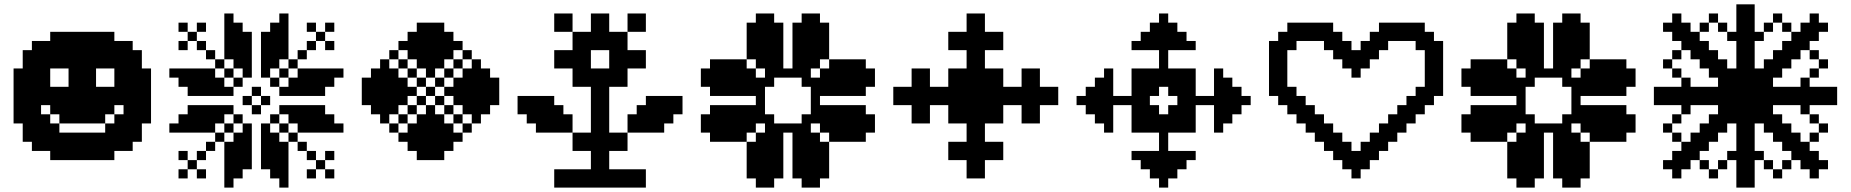

<svg xmlns="http://www.w3.org/2000/svg" viewBox="-20 -853 8415 873"><path d="M166.7 -500H208.3V-458.3H166.7ZM291.7 -416.7H333.3V-375H291.7ZM291.7 -375H333.3V-333.3H291.7ZM250 -375H291.7V-333.3H250ZM208.3 -375H250V-333.3H208.3ZM166.7 -416.7H208.3V-375H166.7ZM166.7 -458.3H208.3V-416.7H166.7ZM208.3 -416.7H250V-375H208.3ZM250 -416.7H291.7V-375H250ZM125 -500H166.7V-458.3H125ZM333.3 -500H375V-458.3H333.3ZM291.7 -333.3H333.3V-291.7H291.7ZM166.7 -541.7H208.3V-500H166.7ZM125 -375H166.7V-333.3H125ZM125 -333.3H166.7V-291.7H125ZM125 -416.7H166.7V-375H125ZM125 -458.3H166.7V-416.7H125ZM125 -541.7H166.7V-500H125ZM333.3 -541.7H375V-500H333.3ZM333.3 -458.3H375V-416.7H333.3ZM333.3 -375H375V-333.3H333.3ZM333.3 -333.3H375V-291.7H333.3ZM250 -333.3H291.7V-291.7H250ZM166.7 -583.3H208.3V-541.7H166.7ZM208.3 -583.3H250V-541.7H208.3ZM250 -583.3H291.7V-541.7H250ZM291.7 -583.3H333.3V-541.7H291.7ZM375 -500H416.7V-458.3H375ZM375 -458.3H416.7V-416.7H375ZM375 -416.7H416.7V-375H375ZM375 -375H416.7V-333.3H375ZM166.7 -291.7H208.3V-250H166.7ZM83.3 -375H125V-333.3H83.3ZM83.3 -416.7H125V-375H83.3ZM83.3 -458.3H125V-416.7H83.3ZM83.3 -500H125V-458.3H83.3ZM125 -583.3H166.7V-541.7H125ZM208.3 -625H250V-583.3H208.3ZM250 -625H291.7V-583.3H250ZM291.7 -625H333.3V-583.3H291.7ZM333.3 -583.3H375V-541.7H333.3ZM375 -541.7H416.7V-500H375ZM416.7 -583.3H458.3V-541.7H416.7ZM416.7 -416.7H458.3V-375H416.7ZM416.7 -375H458.3V-333.3H416.7ZM416.7 -333.3H458.3V-291.7H416.7ZM375 -583.3H416.7V-541.7H375ZM333.3 -625H375V-583.3H333.3ZM458.3 -416.7H500V-375H458.3ZM458.3 -375H500V-333.3H458.3ZM375 -333.3H416.7V-291.7H375ZM125 -291.7H166.7V-250H125ZM208.3 -250H250V-208.3H208.3ZM250 -250H291.7V-208.3H250ZM166.7 -625H208.3V-583.3H166.7ZM250 -666.7H291.7V-625H250ZM291.7 -666.7H333.3V-625H291.7ZM333.3 -666.7H375V-625H333.3ZM375 -666.7H416.7V-625H375ZM375 -625H416.7V-583.3H375ZM416.7 -625H458.3V-583.3H416.7ZM458.3 -583.3H500V-541.7H458.3ZM500 -416.7H541.7V-375H500ZM166.7 -250H208.3V-208.3H166.7ZM458.3 -625H500V-583.3H458.3ZM500 -583.3H541.7V-541.7H500ZM541.7 -541.7H583.3V-500H541.7ZM541.7 -500H583.3V-458.3H541.7ZM541.7 -458.3H583.3V-416.7H541.7ZM541.7 -416.7H583.3V-375H541.7ZM541.7 -375H583.3V-333.3H541.7ZM416.7 -250H458.3V-208.3H416.7ZM458.3 -250H500V-208.3H458.3ZM500 -291.7H541.7V-250H500ZM250 -208.3H291.7V-166.7H250ZM291.7 -208.3H333.3V-166.7H291.7ZM333.3 -208.3H375V-166.7H333.3ZM375 -208.3H416.7V-166.7H375ZM41.7 -541.7H83.3V-500H41.7ZM41.7 -500H83.3V-458.3H41.7ZM41.7 -458.3H83.3V-416.7H41.7ZM41.7 -416.7H83.3V-375H41.7ZM41.7 -375H83.3V-333.3H41.7ZM41.7 -333.3H83.3V-291.7H41.7ZM83.3 -333.3H125V-291.7H83.3ZM83.3 -291.7H125V-250H83.3ZM125 -250H166.7V-208.3H125ZM166.7 -208.3H208.3V-166.7H166.7ZM208.3 -208.3H250V-166.7H208.3ZM250 -166.7H291.7V-125H250ZM291.7 -166.7H333.3V-125H291.7ZM333.3 -166.7H375V-125H333.3ZM375 -166.7H416.7V-125H375ZM416.7 -208.3H458.3V-166.7H416.7ZM458.3 -208.3H500V-166.7H458.3ZM500 -250H541.7V-208.3H500ZM541.7 -333.3H583.3V-291.7H541.7ZM208.3 -166.7H250V-125H208.3ZM125 -208.3H166.7V-166.7H125ZM83.3 -250H125V-208.3H83.3ZM83.3 -541.7H125V-500H83.3ZM83.3 -583.3H125V-541.7H83.3ZM83.3 -625H125V-583.3H83.3ZM125 -625H166.7V-583.3H125ZM125 -666.7H166.7V-625H125ZM166.7 -666.7H208.3V-625H166.7ZM208.3 -666.7H250V-625H208.3ZM208.3 -708.3H250V-666.7H208.3ZM250 -708.3H291.7V-666.7H250ZM291.7 -708.3H333.3V-666.7H291.7ZM333.3 -708.3H375V-666.7H333.3ZM375 -708.3H416.7V-666.7H375ZM416.7 -708.3H458.3V-666.7H416.7ZM416.7 -666.7H458.3V-625H416.7ZM458.3 -666.7H500V-625H458.3ZM500 -625H541.7V-583.3H500ZM500 -666.7H541.7V-625H500ZM416.7 -166.7H458.3V-125H416.7ZM458.3 -166.7H500V-125H458.3ZM500 -208.3H541.7V-166.7H500ZM541.7 -208.3H583.3V-166.7H541.7ZM541.7 -250H583.3V-208.3H541.7ZM541.7 -291.7H583.3V-250H541.7ZM583.3 -250H625V-208.3H583.3ZM583.3 -291.7H625V-250H583.3ZM625 -333.3H666.7V-291.7H625ZM625 -375H666.7V-333.3H625ZM625 -416.7H666.7V-375H625ZM625 -458.3H666.7V-416.7H625ZM625 -500H666.7V-458.3H625ZM625 -541.7H666.7V-500H625ZM583.3 -541.7H625V-500H583.3ZM583.3 -500H625V-458.3H583.3ZM583.3 -458.3H625V-416.7H583.3ZM583.3 -416.7H625V-375H583.3ZM583.3 -375H625V-333.3H583.3ZM583.3 -333.3H625V-291.7H583.3ZM541.7 -583.3H583.3V-541.7H541.7ZM541.7 -625H583.3V-583.3H541.7ZM583.3 -583.3H625V-541.7H583.3ZM583.3 -625H625V-583.3H583.3ZM541.7 -666.7H583.3V-625H541.7ZM458.3 -708.3H500V-666.7H458.3ZM500 -541.7H541.7V-500H500ZM500 -500H541.7V-458.3H500ZM500 -458.3H541.7V-416.7H500ZM458.3 -458.3H500V-416.7H458.3ZM416.7 -458.3H458.3V-416.7H416.7ZM208.3 -458.3H250V-416.7H208.3ZM250 -458.3H291.7V-416.7H250ZM291.7 -458.3H333.3V-416.7H291.7ZM291.7 -541.7H333.3V-500H291.7ZM291.7 -500H333.3V-458.3H291.7ZM291.7 -250H333.3V-208.3H291.7ZM333.3 -250H375V-208.3H333.3ZM375 -250H416.7V-208.3H375ZM166.7 -333.3H208.3V-291.7H166.7ZM208.3 -291.7H250V-250H208.3ZM458.3 -291.7H500V-250H458.3ZM500 -333.3H541.7V-291.7H500ZM333.3 -416.7H375V-375H333.3Z M833.3 -500H875V-458.3H833.3ZM875 -500H916.7V-458.3H875ZM916.7 -500H958.3V-458.3H916.7ZM791.7 -541.7H833.3V-500H791.7ZM875 -458.3H916.7V-416.7H875ZM916.7 -458.3H958.3V-416.7H916.7ZM916.7 -541.7H958.3V-500H916.7ZM833.3 -541.7H875V-500H833.3ZM875 -541.7H916.7V-500H875ZM875 -375H916.7V-333.3H875ZM916.7 -375H958.3V-333.3H916.7ZM875 -333.3H916.7V-291.7H875ZM833.3 -333.3H875V-291.7H833.3ZM833.3 -291.7H875V-250H833.3ZM791.7 -291.7H833.3V-250H791.7ZM916.7 -291.7H958.3V-250H916.7ZM916.7 -333.3H958.3V-291.7H916.7ZM875 -291.7H916.7V-250H875ZM1000 -83.3H1041.7V-41.7H1000ZM1041.7 -125H1083.3V-83.3H1041.7ZM1083.3 -166.7H1125V-125H1083.3ZM1083.3 -208.3H1125V-166.7H1083.3ZM1041.7 -208.3H1083.3V-166.7H1041.7ZM1000 -208.3H1041.7V-166.7H1000ZM1000 -166.7H1041.7V-125H1000ZM1000 -125H1041.7V-83.3H1000ZM1041.7 -166.7H1083.3V-125H1041.7ZM1166.7 -166.7H1208.3V-125H1166.7ZM1166.7 -208.3H1208.3V-166.7H1166.7ZM1208.3 -125H1250V-83.3H1208.3ZM1250 -83.3H1291.7V-41.7H1250ZM1250 -208.3H1291.7V-166.7H1250ZM1208.3 -208.3H1250V-166.7H1208.3ZM1208.3 -166.7H1250V-125H1208.3ZM1250 -166.7H1291.7V-125H1250ZM1250 -125H1291.7V-83.3H1250ZM958.3 -375H1000V-333.3H958.3ZM1000 -375H1041.7V-333.3H1000ZM1083.3 -291.7H1125V-250H1083.3ZM1083.3 -250H1125V-208.3H1083.3ZM958.3 -458.3H1000V-416.7H958.3ZM1000 -458.3H1041.7V-416.7H1000ZM1083.3 -541.7H1125V-500H1083.3ZM1083.3 -583.3H1125V-541.7H1083.3ZM1041.7 -583.3H1083.3V-541.7H1041.7ZM958.3 -500H1000V-458.3H958.3ZM1041.7 -250H1083.3V-208.3H1041.7ZM958.3 -333.3H1000V-291.7H958.3ZM1000 -625H1041.7V-583.3H1000ZM1000 -666.7H1041.7V-625H1000ZM1000 -708.3H1041.7V-666.7H1000ZM1000 -750H1041.7V-708.3H1000ZM1041.7 -625H1083.3V-583.3H1041.7ZM1041.7 -666.7H1083.3V-625H1041.7ZM1041.7 -708.3H1083.3V-666.7H1041.7ZM1083.3 -625H1125V-583.3H1083.3ZM1166.7 -541.7H1208.3V-500H1166.7ZM1166.7 -583.3H1208.3V-541.7H1166.7ZM1166.7 -625H1208.3V-583.3H1166.7ZM1166.7 -666.7H1208.3V-625H1166.7ZM1208.3 -583.3H1250V-541.7H1208.3ZM1208.3 -625H1250V-583.3H1208.3ZM1208.3 -666.7H1250V-625H1208.3ZM1208.3 -708.3H1250V-666.7H1208.3ZM1250 -625H1291.7V-583.3H1250ZM1250 -666.7H1291.7V-625H1250ZM1250 -708.3H1291.7V-666.7H1250ZM1250 -750H1291.7V-708.3H1250ZM1291.7 -500H1333.3V-458.3H1291.7ZM1250 -458.3H1291.7V-416.7H1250ZM1291.7 -458.3H1333.3V-416.7H1291.7ZM1250 -375H1291.7V-333.3H1250ZM1291.7 -375H1333.3V-333.3H1291.7ZM1166.7 -291.7H1208.3V-250H1166.7ZM1166.7 -250H1208.3V-208.3H1166.7ZM1208.3 -250H1250V-208.3H1208.3ZM1291.7 -333.3H1333.3V-291.7H1291.7ZM1416.7 -291.7H1458.3V-250H1416.7ZM1375 -291.7H1416.7V-250H1375ZM1333.3 -291.7H1375V-250H1333.3ZM1375 -333.3H1416.7V-291.7H1375ZM1333.3 -333.3H1375V-291.7H1333.3ZM1333.3 -375H1375V-333.3H1333.3ZM1333.3 -541.7H1375V-500H1333.3ZM1375 -541.7H1416.7V-500H1375ZM1416.7 -541.7H1458.3V-500H1416.7ZM1333.3 -458.3H1375V-416.7H1333.3ZM1333.3 -500H1375V-458.3H1333.3ZM1375 -500H1416.7V-458.3H1375ZM1375 -458.3H1416.7V-416.7H1375ZM1416.7 -500H1458.3V-458.3H1416.7ZM1458.3 -541.7H1500V-500H1458.3ZM1375 -375H1416.7V-333.3H1375ZM1416.7 -333.3H1458.3V-291.7H1416.7ZM1458.3 -291.7H1500V-250H1458.3ZM1083.3 -666.7H1125V-625H1083.3ZM1041.7 -500H1083.3V-458.3H1041.7ZM1000 -541.7H1041.7V-500H1000ZM958.3 -583.3H1000V-541.7H958.3ZM1041.7 -333.3H1083.3V-291.7H1041.7ZM1000 -291.7H1041.7V-250H1000ZM958.3 -250H1000V-208.3H958.3ZM1250 -291.7H1291.7V-250H1250ZM1208.3 -333.3H1250V-291.7H1208.3ZM1291.7 -250H1333.3V-208.3H1291.7ZM1291.7 -583.3H1333.3V-541.7H1291.7ZM1250 -541.7H1291.7V-500H1250ZM1208.3 -500H1250V-458.3H1208.3ZM1250 -41.7H1291.7V0H1250ZM1208.3 -83.3H1250V-41.7H1208.3ZM1166.7 -125H1208.3V-83.3H1166.7ZM1000 -41.7H1041.7V0H1000ZM1041.7 -83.3H1083.3V-41.7H1041.7ZM1083.3 -125H1125V-83.3H1083.3ZM833.3 -458.3H875V-416.7H833.3ZM791.7 -500H833.3V-458.3H791.7ZM750 -541.7H791.7V-500H750ZM833.3 -375H875V-333.3H833.3ZM791.7 -333.3H833.3V-291.7H791.7ZM750 -291.7H791.7V-250H750ZM1416.7 -375H1458.3V-333.3H1416.7ZM1458.3 -333.3H1500V-291.7H1458.3ZM1500 -291.7H1541.7V-250H1500ZM1416.7 -458.3H1458.3V-416.7H1416.7ZM1458.3 -500H1500V-458.3H1458.3ZM1500 -541.7H1541.7V-500H1500ZM1166.7 -708.3H1208.3V-666.7H1166.7ZM1208.3 -750H1250V-708.3H1208.3ZM1250 -791.7H1291.7V-750H1250ZM1083.3 -708.3H1125V-666.7H1083.3ZM1041.7 -750H1083.3V-708.3H1041.7ZM1000 -791.7H1041.7V-750H1000ZM1125 -458.3H1166.7V-416.7H1125ZM1083.3 -416.7H1125V-375H1083.3ZM1125 -375H1166.7V-333.3H1125ZM1166.7 -416.7H1208.3V-375H1166.7ZM1333.3 -625H1375V-583.3H1333.3ZM1375 -666.7H1416.7V-625H1375ZM1416.7 -708.3H1458.3V-666.7H1416.7ZM1375 -750H1416.7V-708.3H1375ZM1458.3 -750H1500V-708.3H1458.3ZM1458.3 -666.7H1500V-625H1458.3ZM916.7 -625H958.3V-583.3H916.7ZM875 -666.7H916.7V-625H875ZM833.3 -708.3H875V-666.7H833.3ZM791.7 -750H833.3V-708.3H791.7ZM875 -750H916.7V-708.3H875ZM791.7 -666.7H833.3V-625H791.7ZM916.7 -208.3H958.3V-166.7H916.7ZM875 -166.7H916.7V-125H875ZM833.3 -125H875V-83.3H833.3ZM875 -83.3H916.7V-41.7H875ZM791.7 -83.3H833.3V-41.7H791.7ZM791.7 -166.7H833.3V-125H791.7ZM1333.3 -208.3H1375V-166.7H1333.3ZM1375 -166.7H1416.7V-125H1375ZM1416.7 -125H1458.3V-83.3H1416.7ZM1458.3 -166.7H1500V-125H1458.3ZM1458.3 -83.3H1500V-41.7H1458.3ZM1375 -83.3H1416.7V-41.7H1375Z M1625 -500H1666.7V-458.3H1625ZM1625 -458.3H1666.7V-416.7H1625ZM1625 -416.7H1666.7V-375H1625ZM1666.7 -541.7H1708.3V-500H1666.7ZM1666.7 -500H1708.3V-458.3H1666.7ZM1666.7 -458.3H1708.3V-416.7H1666.7ZM1666.7 -416.7H1708.3V-375H1666.7ZM1666.7 -375H1708.3V-333.3H1666.7ZM1708.3 -541.7H1750V-500H1708.3ZM1708.3 -500H1750V-458.3H1708.3ZM1708.3 -458.3H1750V-416.7H1708.3ZM1708.3 -416.7H1750V-375H1708.3ZM1708.3 -333.3H1750V-291.7H1708.3ZM1750 -500H1791.7V-458.3H1750ZM1750 -458.3H1791.7V-416.7H1750ZM1750 -375H1791.7V-333.3H1750ZM1750 -291.7H1791.7V-250H1750ZM1791.7 -500H1833.3V-458.3H1791.7ZM1791.7 -333.3H1833.3V-291.7H1791.7ZM1791.7 -250H1833.3V-208.3H1791.7ZM1833.3 -708.3H1875V-666.7H1833.3ZM1833.3 -458.3H1875V-416.7H1833.3ZM1833.3 -375H1875V-333.3H1833.3ZM1833.3 -291.7H1875V-250H1833.3ZM1833.3 -250H1875V-208.3H1833.3ZM1833.3 -208.3H1875V-166.7H1833.3ZM1833.3 -666.7H1875V-625H1833.3ZM1875 -750H1916.7V-708.3H1875ZM1875 -708.3H1916.7V-666.7H1875ZM1875 -625H1916.7V-583.3H1875ZM1875 -416.7H1916.7V-375H1875ZM1875 -333.3H1916.7V-291.7H1875ZM1875 -291.7H1916.7V-250H1875ZM1875 -250H1916.7V-208.3H1875ZM1875 -208.3H1916.7V-166.7H1875ZM1875 -166.7H1916.7V-125H1875ZM1875 -666.7H1916.7V-625H1875ZM1916.7 -750H1958.3V-708.3H1916.7ZM1916.7 -708.3H1958.3V-666.7H1916.7ZM1916.7 -666.7H1958.3V-625H1916.7ZM1916.7 -625H1958.3V-583.3H1916.7ZM1916.7 -583.3H1958.3V-541.7H1916.7ZM1916.7 -458.3H1958.3V-416.7H1916.7ZM1916.7 -375H1958.3V-333.3H1916.7ZM1916.7 -333.3H1958.3V-291.7H1916.7ZM1916.7 -291.7H1958.3V-250H1916.7ZM1916.7 -250H1958.3V-208.3H1916.7ZM1916.7 -208.3H1958.3V-166.7H1916.7ZM1916.7 -166.7H1958.3V-125H1916.7ZM1791.7 -416.7H1833.3V-375H1791.7ZM1875 -500H1916.7V-458.3H1875ZM1916.7 -541.7H1958.3V-500H1916.7ZM1875 -583.3H1916.7V-541.7H1875ZM1833.3 -541.7H1875V-500H1833.3ZM1833.3 -625H1875V-583.3H1833.3ZM1791.7 -666.7H1833.3V-625H1791.7ZM1750 -541.7H1791.7V-500H1750ZM1791.7 -583.3H1833.3V-541.7H1791.7ZM1708.3 -583.3H1750V-541.7H1708.3ZM1750 -625H1791.7V-583.3H1750ZM1708.3 -375H1750V-333.3H1708.3ZM1750 -416.7H1791.7V-375H1750ZM1791.7 -458.3H1833.3V-416.7H1791.7ZM1958.3 -750H2000V-708.3H1958.3ZM1958.3 -708.3H2000V-666.7H1958.3ZM1958.3 -666.7H2000V-625H1958.3ZM1958.3 -625H2000V-583.3H1958.3ZM1958.3 -583.3H2000V-541.7H1958.3ZM1958.3 -500H2000V-458.3H1958.3ZM1958.3 -416.7H2000V-375H1958.3ZM1958.3 -333.3H2000V-291.7H1958.3ZM1958.3 -291.7H2000V-250H1958.3ZM1958.3 -250H2000V-208.3H1958.3ZM1958.3 -208.3H2000V-166.7H1958.3ZM1958.3 -166.7H2000V-125H1958.3ZM2000 -208.3H2041.7V-166.7H2000ZM2000 -250H2041.7V-208.3H2000ZM2000 -291.7H2041.7V-250H2000ZM2000 -375H2041.7V-333.3H2000ZM2041.7 -416.7H2083.3V-375H2041.7ZM2000 -458.3H2041.7V-416.7H2000ZM2000 -541.7H2041.7V-500H2000ZM2000 -625H2041.7V-583.3H2000ZM2000 -666.7H2041.7V-625H2000ZM2000 -708.3H2041.7V-666.7H2000ZM2041.7 -666.7H2083.3V-625H2041.7ZM2041.7 -583.3H2083.3V-541.7H2041.7ZM2041.7 -500H2083.3V-458.3H2041.7ZM2041.7 -333.3H2083.3V-291.7H2041.7ZM2041.7 -250H2083.3V-208.3H2041.7ZM2083.3 -375H2125V-333.3H2083.3ZM2083.3 -458.3H2125V-416.7H2083.3ZM2125 -333.3H2166.7V-291.7H2125ZM2083.3 -541.7H2125V-500H2083.3ZM2083.3 -625H2125V-583.3H2083.3ZM2125 -500H2166.7V-458.3H2125ZM2125 -458.3H2166.7V-416.7H2125ZM2125 -416.7H2166.7V-375H2125ZM2166.7 -375H2208.3V-333.3H2166.7ZM2166.7 -416.7H2208.3V-375H2166.7ZM2166.7 -458.3H2208.3V-416.7H2166.7ZM2166.7 -500H2208.3V-458.3H2166.7ZM2208.3 -458.3H2250V-416.7H2208.3ZM2208.3 -416.7H2250V-375H2208.3ZM2083.3 -500H2125V-458.3H2083.3ZM2083.3 -416.7H2125V-375H2083.3ZM2041.7 -458.3H2083.3V-416.7H2041.7ZM2125 -375H2166.7V-333.3H2125ZM2125 -541.7H2166.7V-500H2125ZM2208.3 -500H2250V-458.3H2208.3ZM2166.7 -541.7H2208.3V-500H2166.7ZM2125 -583.3H2166.7V-541.7H2125ZM2083.3 -291.7H2125V-250H2083.3Z M2708.3 -41.7H2750V0H2708.3ZM2708.3 -83.3H2750V-41.7H2708.3ZM2666.7 -83.3H2708.3V-41.7H2666.7ZM2625 -83.3H2666.7V-41.7H2625ZM2583.3 -83.3H2625V-41.7H2583.3ZM2541.7 -83.3H2583.3V-41.7H2541.7ZM2500 -83.3H2541.7V-41.7H2500ZM2500 -41.7H2541.7V0H2500ZM2541.7 -41.7H2583.3V0H2541.7ZM2750 -83.3H2791.7V-41.7H2750ZM2791.7 -83.3H2833.3V-41.7H2791.7ZM2833.3 -83.3H2875V-41.7H2833.3ZM2875 -83.3H2916.7V-41.7H2875ZM2875 -41.7H2916.7V0H2875ZM2833.3 -41.7H2875V0H2833.3ZM2791.7 -41.7H2833.3V0H2791.7ZM2750 -41.7H2791.7V0H2750ZM2666.7 -41.7H2708.3V0H2666.7ZM2625 -41.7H2666.7V0H2625ZM2583.3 -41.7H2625V0H2583.3ZM2666.7 -125H2708.3V-83.3H2666.7ZM2708.3 -125H2750V-83.3H2708.3ZM2708.3 -166.7H2750V-125H2708.3ZM2666.7 -166.7H2708.3V-125H2666.7ZM2625 -208.3H2666.7V-166.7H2625ZM2583.3 -208.3H2625V-166.7H2583.3ZM2666.7 -208.3H2708.3V-166.7H2666.7ZM2666.7 -250H2708.3V-208.3H2666.7ZM2625 -250H2666.7V-208.3H2625ZM2583.3 -250H2625V-208.3H2583.3ZM2708.3 -250H2750V-208.3H2708.3ZM2750 -250H2791.7V-208.3H2750ZM2791.7 -250H2833.3V-208.3H2791.7ZM2791.7 -208.3H2833.3V-166.7H2791.7ZM2750 -208.3H2791.7V-166.7H2750ZM2708.3 -208.3H2750V-166.7H2708.3ZM2666.7 -291.7H2708.3V-250H2666.7ZM2666.7 -333.3H2708.3V-291.7H2666.7ZM2666.7 -375H2708.3V-333.3H2666.7ZM2666.7 -416.7H2708.3V-375H2666.7ZM2666.7 -458.3H2708.3V-416.7H2666.7ZM2708.3 -458.3H2750V-416.7H2708.3ZM2708.3 -416.7H2750V-375H2708.3ZM2708.3 -375H2750V-333.3H2708.3ZM2708.3 -333.3H2750V-291.7H2708.3ZM2708.3 -291.7H2750V-250H2708.3ZM2583.3 -500H2625V-458.3H2583.3ZM2583.3 -541.7H2625V-500H2583.3ZM2625 -541.7H2666.7V-500H2625ZM2625 -500H2666.7V-458.3H2625ZM2666.7 -500H2708.3V-458.3H2666.7ZM2708.3 -500H2750V-458.3H2708.3ZM2750 -500H2791.7V-458.3H2750ZM2791.7 -500H2833.3V-458.3H2791.7ZM2791.7 -541.7H2833.3V-500H2791.7ZM2750 -541.7H2791.7V-500H2750ZM2708.3 -541.7H2750V-500H2708.3ZM2666.7 -541.7H2708.3V-500H2666.7ZM2583.3 -583.3H2625V-541.7H2583.3ZM2583.3 -625H2625V-583.3H2583.3ZM2583.3 -666.7H2625V-625H2583.3ZM2625 -666.7H2666.7V-625H2625ZM2625 -625H2666.7V-583.3H2625ZM2625 -583.3H2666.7V-541.7H2625ZM2583.3 -708.3H2625V-666.7H2583.3ZM2625 -708.3H2666.7V-666.7H2625ZM2750 -583.3H2791.7V-541.7H2750ZM2750 -625H2791.7V-583.3H2750ZM2750 -666.7H2791.7V-625H2750ZM2750 -708.3H2791.7V-666.7H2750ZM2791.7 -708.3H2833.3V-666.7H2791.7ZM2791.7 -666.7H2833.3V-625H2791.7ZM2791.7 -625H2833.3V-583.3H2791.7ZM2791.7 -583.3H2833.3V-541.7H2791.7ZM2666.7 -708.3H2708.3V-666.7H2666.7ZM2708.3 -708.3H2750V-666.7H2708.3ZM2708.3 -666.7H2750V-625H2708.3ZM2666.7 -666.7H2708.3V-625H2666.7ZM2833.3 -750H2875V-708.3H2833.3ZM2833.3 -791.7H2875V-750H2833.3ZM2875 -750H2916.7V-708.3H2875ZM2875 -791.7H2916.7V-750H2875ZM2541.7 -750H2583.3V-708.3H2541.7ZM2541.7 -791.7H2583.3V-750H2541.7ZM2500 -791.7H2541.7V-750H2500ZM2500 -750H2541.7V-708.3H2500ZM2833.3 -625H2875V-583.3H2833.3ZM2875 -625H2916.7V-583.3H2875ZM2875 -583.3H2916.7V-541.7H2875ZM2833.3 -583.3H2875V-541.7H2833.3ZM2541.7 -625H2583.3V-583.3H2541.7ZM2500 -625H2541.7V-583.3H2500ZM2541.7 -583.3H2583.3V-541.7H2541.7ZM2500 -583.3H2541.7V-541.7H2500ZM2666.7 -750H2708.3V-708.3H2666.7ZM2666.7 -791.7H2708.3V-750H2666.7ZM2708.3 -791.7H2750V-750H2708.3ZM2708.3 -750H2750V-708.3H2708.3ZM2541.7 -291.7H2583.3V-250H2541.7ZM2541.7 -333.3H2583.3V-291.7H2541.7ZM2500 -333.3H2541.7V-291.7H2500ZM2500 -291.7H2541.7V-250H2500ZM2458.3 -375H2500V-333.3H2458.3ZM2458.3 -416.7H2500V-375H2458.3ZM2416.7 -416.7H2458.3V-375H2416.7ZM2416.7 -375H2458.3V-333.3H2416.7ZM2458.3 -291.7H2500V-250H2458.3ZM2458.3 -333.3H2500V-291.7H2458.3ZM2375 -416.7H2416.7V-375H2375ZM2333.3 -416.7H2375V-375H2333.3ZM2833.3 -291.7H2875V-250H2833.3ZM2833.3 -333.3H2875V-291.7H2833.3ZM2916.7 -416.7H2958.3V-375H2916.7ZM2958.3 -416.7H3000V-375H2958.3ZM3000 -416.7H3041.7V-375H3000ZM3041.7 -416.7H3083.3V-375H3041.7ZM3041.7 -375H3083.3V-333.3H3041.7ZM3000 -375H3041.7V-333.3H3000ZM2958.3 -375H3000V-333.3H2958.3ZM2916.7 -375H2958.3V-333.3H2916.7ZM2875 -375H2916.7V-333.3H2875ZM2875 -291.7H2916.7V-250H2875ZM2916.7 -291.7H2958.3V-250H2916.7ZM2958.3 -291.7H3000V-250H2958.3ZM3000 -333.3H3041.7V-291.7H3000ZM2958.3 -333.3H3000V-291.7H2958.3ZM2916.7 -333.3H2958.3V-291.7H2916.7ZM2875 -333.3H2916.7V-291.7H2875ZM2375 -375H2416.7V-333.3H2375ZM2333.3 -375H2375V-333.3H2333.3ZM2416.7 -333.3H2458.3V-291.7H2416.7ZM2416.7 -291.7H2458.3V-250H2416.7ZM2375 -333.3H2416.7V-291.7H2375ZM2500 -375H2541.7V-333.3H2500Z M3458.3 -125H3500V-83.3H3458.3ZM3416.7 -125H3458.3V-83.3H3416.7ZM3458.3 -166.7H3500V-125H3458.3ZM3458.3 -208.3H3500V-166.7H3458.3ZM3500 -166.7H3541.7V-125H3500ZM3500 -208.3H3541.7V-166.7H3500ZM3500 -250H3541.7V-208.3H3500ZM3500 -291.7H3541.7V-250H3500ZM3458.3 -291.7H3500V-250H3458.3ZM3458.3 -250H3500V-208.3H3458.3ZM3416.7 -208.3H3458.3V-166.7H3416.7ZM3416.7 -250H3458.3V-208.3H3416.7ZM3375 -208.3H3416.7V-166.7H3375ZM3375 -166.7H3416.7V-125H3375ZM3416.7 -166.7H3458.3V-125H3416.7ZM3541.7 -291.7H3583.3V-250H3541.7ZM3583.3 -291.7H3625V-250H3583.3ZM3625 -291.7H3666.7V-250H3625ZM3583.3 -250H3625V-208.3H3583.3ZM3625 -250H3666.7V-208.3H3625ZM3666.7 -250H3708.3V-208.3H3666.7ZM3583.3 -208.3H3625V-166.7H3583.3ZM3625 -208.3H3666.7V-166.7H3625ZM3666.7 -208.3H3708.3V-166.7H3666.7ZM3708.3 -208.3H3750V-166.7H3708.3ZM3583.3 -166.7H3625V-125H3583.3ZM3625 -166.7H3666.7V-125H3625ZM3666.7 -166.7H3708.3V-125H3666.7ZM3708.3 -166.7H3750V-125H3708.3ZM3625 -125H3666.7V-83.3H3625ZM3666.7 -125H3708.3V-83.3H3666.7ZM3625 -333.3H3666.7V-291.7H3625ZM3458.3 -333.3H3500V-291.7H3458.3ZM3666.7 -333.3H3708.3V-291.7H3666.7ZM3666.7 -375H3708.3V-333.3H3666.7ZM3666.7 -416.7H3708.3V-375H3666.7ZM3666.7 -458.3H3708.3V-416.7H3666.7ZM3666.7 -500H3708.3V-458.3H3666.7ZM3625 -500H3666.7V-458.3H3625ZM3625 -541.7H3666.7V-500H3625ZM3583.3 -541.7H3625V-500H3583.3ZM3541.7 -541.7H3583.3V-500H3541.7ZM3500 -541.7H3541.7V-500H3500ZM3458.3 -541.7H3500V-500H3458.3ZM3458.3 -500H3500V-458.3H3458.3ZM3416.7 -500H3458.3V-458.3H3416.7ZM3416.7 -458.3H3458.3V-416.7H3416.7ZM3416.7 -416.7H3458.3V-375H3416.7ZM3416.7 -375H3458.3V-333.3H3416.7ZM3416.7 -333.3H3458.3V-291.7H3416.7ZM3375 -291.7H3416.7V-250H3375ZM3333.3 -250H3375V-208.3H3333.3ZM3708.3 -291.7H3750V-250H3708.3ZM3750 -250H3791.7V-208.3H3750ZM3375 -333.3H3416.7V-291.7H3375ZM3375 -375H3416.7V-333.3H3375ZM3375 -458.3H3416.7V-416.7H3375ZM3375 -500H3416.7V-458.3H3375ZM3375 -541.7H3416.7V-500H3375ZM3333.3 -291.7H3375V-250H3333.3ZM3333.3 -333.3H3375V-291.7H3333.3ZM3333.3 -458.3H3375V-416.7H3333.3ZM3333.3 -375H3375V-333.3H3333.3ZM3291.7 -375H3333.3V-333.3H3291.7ZM3291.7 -333.3H3333.3V-291.7H3291.7ZM3291.7 -291.7H3333.3V-250H3291.7ZM3291.7 -250H3333.3V-208.3H3291.7ZM3250 -375H3291.7V-333.3H3250ZM3250 -333.3H3291.7V-291.7H3250ZM3250 -291.7H3291.7V-250H3250ZM3250 -250H3291.7V-208.3H3250ZM3208.3 -333.3H3250V-291.7H3208.3ZM3208.3 -291.7H3250V-250H3208.3ZM3375 -125H3416.7V-83.3H3375ZM3500 -125H3541.7V-83.3H3500ZM3416.7 -83.3H3458.3V-41.7H3416.7ZM3458.3 -83.3H3500V-41.7H3458.3ZM3583.3 -125H3625V-83.3H3583.3ZM3708.3 -125H3750V-83.3H3708.3ZM3625 -83.3H3666.7V-41.7H3625ZM3666.7 -83.3H3708.3V-41.7H3666.7ZM3333.3 -500H3375V-458.3H3333.3ZM3333.3 -541.7H3375V-500H3333.3ZM3333.3 -583.3H3375V-541.7H3333.3ZM3291.7 -583.3H3333.3V-541.7H3291.7ZM3291.7 -541.7H3333.3V-500H3291.7ZM3291.7 -500H3333.3V-458.3H3291.7ZM3291.7 -458.3H3333.3V-416.7H3291.7ZM3250 -458.3H3291.7V-416.7H3250ZM3250 -500H3291.7V-458.3H3250ZM3250 -541.7H3291.7V-500H3250ZM3250 -583.3H3291.7V-541.7H3250ZM3208.3 -541.7H3250V-500H3208.3ZM3208.3 -500H3250V-458.3H3208.3ZM3416.7 -583.3H3458.3V-541.7H3416.7ZM3375 -625H3416.7V-583.3H3375ZM3708.3 -375H3750V-333.3H3708.3ZM3708.3 -333.3H3750V-291.7H3708.3ZM3750 -375H3791.7V-333.3H3750ZM3750 -333.3H3791.7V-291.7H3750ZM3750 -291.7H3791.7V-250H3750ZM3791.7 -250H3833.3V-208.3H3791.7ZM3791.7 -291.7H3833.3V-250H3791.7ZM3791.7 -333.3H3833.3V-291.7H3791.7ZM3791.7 -375H3833.3V-333.3H3791.7ZM3833.3 -375H3875V-333.3H3833.3ZM3833.3 -333.3H3875V-291.7H3833.3ZM3833.3 -291.7H3875V-250H3833.3ZM3833.3 -250H3875V-208.3H3833.3ZM3875 -291.7H3916.7V-250H3875ZM3875 -333.3H3916.7V-291.7H3875ZM3708.3 -458.3H3750V-416.7H3708.3ZM3708.3 -500H3750V-458.3H3708.3ZM3708.3 -541.7H3750V-500H3708.3ZM3750 -458.3H3791.7V-416.7H3750ZM3750 -500H3791.7V-458.3H3750ZM3750 -541.7H3791.7V-500H3750ZM3750 -583.3H3791.7V-541.7H3750ZM3791.7 -583.3H3833.3V-541.7H3791.7ZM3791.7 -541.7H3833.3V-500H3791.7ZM3791.7 -500H3833.3V-458.3H3791.7ZM3791.7 -458.3H3833.3V-416.7H3791.7ZM3833.3 -458.3H3875V-416.7H3833.3ZM3833.3 -500H3875V-458.3H3833.3ZM3833.3 -541.7H3875V-500H3833.3ZM3833.3 -583.3H3875V-541.7H3833.3ZM3875 -541.7H3916.7V-500H3875ZM3875 -500H3916.7V-458.3H3875ZM3458.3 -583.3H3500V-541.7H3458.3ZM3500 -583.3H3541.7V-541.7H3500ZM3500 -625H3541.7V-583.3H3500ZM3458.3 -625H3500V-583.3H3458.3ZM3416.7 -625H3458.3V-583.3H3416.7ZM3375 -666.7H3416.7V-625H3375ZM3416.7 -666.7H3458.3V-625H3416.7ZM3458.3 -666.7H3500V-625H3458.3ZM3500 -666.7H3541.7V-625H3500ZM3500 -708.3H3541.7V-666.7H3500ZM3458.3 -708.3H3500V-666.7H3458.3ZM3416.7 -708.3H3458.3V-666.7H3416.7ZM3375 -708.3H3416.7V-666.7H3375ZM3416.7 -750H3458.3V-708.3H3416.7ZM3458.3 -750H3500V-708.3H3458.3ZM3583.3 -583.3H3625V-541.7H3583.3ZM3625 -583.3H3666.7V-541.7H3625ZM3666.7 -583.3H3708.3V-541.7H3666.7ZM3583.3 -625H3625V-583.3H3583.3ZM3625 -625H3666.7V-583.3H3625ZM3666.7 -625H3708.3V-583.3H3666.7ZM3708.3 -625H3750V-583.3H3708.3ZM3708.3 -666.7H3750V-625H3708.3ZM3666.7 -666.7H3708.3V-625H3666.7ZM3625 -666.7H3666.7V-625H3625ZM3583.3 -666.7H3625V-625H3583.3ZM3583.3 -708.3H3625V-666.7H3583.3ZM3625 -708.3H3666.7V-666.7H3625ZM3666.7 -708.3H3708.3V-666.7H3666.7ZM3708.3 -708.3H3750V-666.7H3708.3ZM3625 -750H3666.7V-708.3H3625ZM3666.7 -750H3708.3V-708.3H3666.7ZM3375 -750H3416.7V-708.3H3375ZM3500 -750H3541.7V-708.3H3500ZM3458.3 -791.7H3500V-750H3458.3ZM3416.7 -791.7H3458.3V-750H3416.7ZM3583.3 -750H3625V-708.3H3583.3ZM3708.3 -750H3750V-708.3H3708.3ZM3625 -791.7H3666.7V-750H3625ZM3666.7 -791.7H3708.3V-750H3666.7ZM3375 -83.3H3416.7V-41.7H3375ZM3500 -83.3H3541.7V-41.7H3500ZM3416.7 -41.7H3458.3V0H3416.7ZM3458.3 -41.7H3500V0H3458.3ZM3583.3 -83.3H3625V-41.7H3583.3ZM3708.3 -83.3H3750V-41.7H3708.3ZM3625 -41.7H3666.7V0H3625ZM3666.7 -41.7H3708.3V0H3666.7ZM3875 -375H3916.7V-333.3H3875ZM3875 -250H3916.7V-208.3H3875ZM3916.7 -291.7H3958.3V-250H3916.7ZM3916.7 -333.3H3958.3V-291.7H3916.7ZM3875 -583.3H3916.7V-541.7H3875ZM3875 -458.3H3916.7V-416.7H3875ZM3916.7 -541.7H3958.3V-500H3916.7ZM3916.7 -500H3958.3V-458.3H3916.7ZM3208.3 -583.3H3250V-541.7H3208.3ZM3208.3 -458.3H3250V-416.7H3208.3ZM3166.7 -541.7H3208.3V-500H3166.7ZM3166.7 -500H3208.3V-458.3H3166.7ZM3208.3 -375H3250V-333.3H3208.3ZM3208.3 -250H3250V-208.3H3208.3ZM3166.7 -333.3H3208.3V-291.7H3166.7ZM3166.7 -291.7H3208.3V-250H3166.7Z M4291.7 -458.3H4333.3V-416.7H4291.7ZM4291.7 -416.7H4333.3V-375H4291.7ZM4291.7 -375H4333.3V-333.3H4291.7ZM4291.7 -333.3H4333.3V-291.7H4291.7ZM4333.3 -333.3H4375V-291.7H4333.3ZM4375 -333.3H4416.7V-291.7H4375ZM4416.7 -333.3H4458.3V-291.7H4416.7ZM4416.7 -375H4458.3V-333.3H4416.7ZM4416.7 -416.7H4458.3V-375H4416.7ZM4416.7 -458.3H4458.3V-416.7H4416.7ZM4375 -458.3H4416.7V-416.7H4375ZM4333.3 -458.3H4375V-416.7H4333.3ZM4333.3 -416.7H4375V-375H4333.3ZM4333.3 -375H4375V-333.3H4333.3ZM4375 -375H4416.7V-333.3H4375ZM4375 -416.7H4416.7V-375H4375ZM4291.7 -500H4333.3V-458.3H4291.7ZM4333.3 -500H4375V-458.3H4333.3ZM4375 -500H4416.7V-458.3H4375ZM4416.7 -500H4458.3V-458.3H4416.7ZM4458.3 -500H4500V-458.3H4458.3ZM4458.3 -458.3H4500V-416.7H4458.3ZM4458.3 -416.7H4500V-375H4458.3ZM4458.3 -375H4500V-333.3H4458.3ZM4458.3 -333.3H4500V-291.7H4458.3ZM4291.7 -541.7H4333.3V-500H4291.7ZM4333.3 -541.7H4375V-500H4333.3ZM4375 -541.7H4416.7V-500H4375ZM4416.7 -541.7H4458.3V-500H4416.7ZM4458.3 -541.7H4500V-500H4458.3ZM4500 -541.7H4541.7V-500H4500ZM4500 -500H4541.7V-458.3H4500ZM4500 -458.3H4541.7V-416.7H4500ZM4500 -416.7H4541.7V-375H4500ZM4500 -375H4541.7V-333.3H4500ZM4500 -333.3H4541.7V-291.7H4500ZM4541.7 -416.7H4583.3V-375H4541.7ZM4541.7 -458.3H4583.3V-416.7H4541.7ZM4583.3 -458.3H4625V-416.7H4583.3ZM4583.3 -416.7H4625V-375H4583.3ZM4625 -458.3H4666.7V-416.7H4625ZM4666.7 -458.3H4708.3V-416.7H4666.7ZM4666.7 -416.7H4708.3V-375H4666.7ZM4625 -416.7H4666.7V-375H4625ZM4708.3 -458.3H4750V-416.7H4708.3ZM4750 -458.3H4791.7V-416.7H4750ZM4750 -416.7H4791.7V-375H4750ZM4708.3 -416.7H4750V-375H4708.3ZM4625 -500H4666.7V-458.3H4625ZM4625 -541.7H4666.7V-500H4625ZM4666.7 -541.7H4708.3V-500H4666.7ZM4666.7 -500H4708.3V-458.3H4666.7ZM4666.7 -375H4708.3V-333.3H4666.7ZM4625 -375H4666.7V-333.3H4625ZM4625 -333.3H4666.7V-291.7H4625ZM4666.7 -333.3H4708.3V-291.7H4666.7ZM4375 -291.7H4416.7V-250H4375ZM4416.7 -291.7H4458.3V-250H4416.7ZM4416.7 -250H4458.3V-208.3H4416.7ZM4416.7 -208.3H4458.3V-166.7H4416.7ZM4416.7 -166.7H4458.3V-125H4416.7ZM4416.7 -125H4458.3V-83.3H4416.7ZM4375 -125H4416.7V-83.3H4375ZM4375 -166.7H4416.7V-125H4375ZM4375 -208.3H4416.7V-166.7H4375ZM4375 -250H4416.7V-208.3H4375ZM4333.3 -208.3H4375V-166.7H4333.3ZM4458.3 -208.3H4500V-166.7H4458.3ZM4500 -208.3H4541.7V-166.7H4500ZM4500 -166.7H4541.7V-125H4500ZM4458.3 -166.7H4500V-125H4458.3ZM4333.3 -166.7H4375V-125H4333.3ZM4291.7 -166.7H4333.3V-125H4291.7ZM4291.7 -208.3H4333.3V-166.7H4291.7ZM4375 -83.3H4416.7V-41.7H4375ZM4416.7 -83.3H4458.3V-41.7H4416.7ZM4375 -583.3H4416.7V-541.7H4375ZM4375 -625H4416.7V-583.3H4375ZM4416.7 -625H4458.3V-583.3H4416.7ZM4416.7 -666.7H4458.3V-625H4416.7ZM4416.7 -708.3H4458.3V-666.7H4416.7ZM4416.7 -750H4458.3V-708.3H4416.7ZM4416.7 -791.7H4458.3V-750H4416.7ZM4375 -791.7H4416.7V-750H4375ZM4375 -750H4416.7V-708.3H4375ZM4375 -708.3H4416.7V-666.7H4375ZM4375 -666.7H4416.7V-625H4375ZM4416.7 -583.3H4458.3V-541.7H4416.7ZM4500 -666.7H4541.7V-625H4500ZM4500 -708.3H4541.7V-666.7H4500ZM4458.3 -708.3H4500V-666.7H4458.3ZM4333.3 -708.3H4375V-666.7H4333.3ZM4291.7 -708.3H4333.3V-666.7H4291.7ZM4291.7 -666.7H4333.3V-625H4291.7ZM4333.3 -666.7H4375V-625H4333.3ZM4458.3 -666.7H4500V-625H4458.3ZM4250 -416.7H4291.7V-375H4250ZM4208.3 -416.7H4250V-375H4208.3ZM4166.7 -416.7H4208.3V-375H4166.7ZM4125 -416.7H4166.7V-375H4125ZM4083.3 -416.7H4125V-375H4083.3ZM4041.7 -416.7H4083.3V-375H4041.7ZM4041.7 -458.3H4083.3V-416.7H4041.7ZM4083.3 -458.3H4125V-416.7H4083.3ZM4125 -458.3H4166.7V-416.7H4125ZM4166.7 -458.3H4208.3V-416.7H4166.7ZM4208.3 -458.3H4250V-416.7H4208.3ZM4250 -458.3H4291.7V-416.7H4250ZM4166.7 -500H4208.3V-458.3H4166.7ZM4166.7 -541.7H4208.3V-500H4166.7ZM4125 -541.7H4166.7V-500H4125ZM4125 -500H4166.7V-458.3H4125ZM4166.7 -375H4208.3V-333.3H4166.7ZM4166.7 -333.3H4208.3V-291.7H4166.7ZM4125 -333.3H4166.7V-291.7H4125ZM4125 -375H4166.7V-333.3H4125Z M4875 -416.7H4916.7V-375H4875ZM4916.7 -458.3H4958.3V-416.7H4916.7ZM4916.7 -416.7H4958.3V-375H4916.7ZM4916.7 -375H4958.3V-333.3H4916.7ZM4958.3 -500H5000V-458.3H4958.3ZM4958.3 -458.3H5000V-416.7H4958.3ZM4958.3 -416.7H5000V-375H4958.3ZM4958.3 -375H5000V-333.3H4958.3ZM4958.3 -333.3H5000V-291.7H4958.3ZM5000 -541.7H5041.7V-500H5000ZM5000 -458.3H5041.7V-416.7H5000ZM5000 -416.7H5041.7V-375H5000ZM5000 -375H5041.7V-333.3H5000ZM5000 -333.3H5041.7V-291.7H5000ZM5000 -291.7H5041.7V-250H5000ZM5000 -500H5041.7V-458.3H5000ZM5041.7 -416.7H5083.3V-375H5041.7ZM5083.3 -416.7H5125V-375H5083.3ZM5125 -416.7H5166.7V-375H5125ZM5125 -458.3H5166.7V-416.7H5125ZM5125 -500H5166.7V-458.3H5125ZM5125 -541.7H5166.7V-500H5125ZM5166.7 -541.7H5208.3V-500H5166.7ZM5208.3 -541.7H5250V-500H5208.3ZM5250 -541.7H5291.7V-500H5250ZM5291.7 -541.7H5333.3V-500H5291.7ZM5333.3 -541.7H5375V-500H5333.3ZM5125 -375H5166.7V-333.3H5125ZM5125 -333.3H5166.7V-291.7H5125ZM5125 -291.7H5166.7V-250H5125ZM5166.7 -291.7H5208.3V-250H5166.7ZM5208.3 -291.7H5250V-250H5208.3ZM5250 -291.7H5291.7V-250H5250ZM5291.7 -291.7H5333.3V-250H5291.7ZM5333.3 -291.7H5375V-250H5333.3ZM5375 -291.7H5416.7V-250H5375ZM5375 -333.3H5416.7V-291.7H5375ZM5333.3 -375H5375V-333.3H5333.3ZM5333.3 -416.7H5375V-375H5333.3ZM5333.3 -458.3H5375V-416.7H5333.3ZM5333.3 -500H5375V-458.3H5333.3ZM5375 -541.7H5416.7V-500H5375ZM5375 -500H5416.7V-458.3H5375ZM5375 -458.3H5416.7V-416.7H5375ZM5375 -416.7H5416.7V-375H5375ZM5375 -375H5416.7V-333.3H5375ZM5333.3 -333.3H5375V-291.7H5333.3ZM5291.7 -333.3H5333.3V-291.7H5291.7ZM5250 -333.3H5291.7V-291.7H5250ZM5208.3 -333.3H5250V-291.7H5208.3ZM5166.7 -333.3H5208.3V-291.7H5166.7ZM5166.7 -375H5208.3V-333.3H5166.7ZM5166.7 -416.7H5208.3V-375H5166.7ZM5166.7 -500H5208.3V-458.3H5166.7ZM5208.3 -500H5250V-458.3H5208.3ZM5250 -500H5291.7V-458.3H5250ZM5291.7 -500H5333.3V-458.3H5291.7ZM5291.7 -458.3H5333.3V-416.7H5291.7ZM5166.7 -458.3H5208.3V-416.7H5166.7ZM5208.3 -458.3H5250V-416.7H5208.3ZM5208.3 -375H5250V-333.3H5208.3ZM5291.7 -375H5333.3V-333.3H5291.7ZM5666.7 -416.7V-375H5625V-416.7ZM5625 -458.3V-416.7H5583.3V-458.3ZM5625 -416.7V-375H5583.3V-416.7ZM5625 -375V-333.3H5583.3V-375ZM5583.3 -500V-458.3H5541.7V-500ZM5583.3 -458.3V-416.7H5541.7V-458.3ZM5583.3 -416.7V-375H5541.7V-416.7ZM5583.3 -375V-333.3H5541.7V-375ZM5583.3 -333.3V-291.7H5541.7V-333.3ZM5541.7 -541.7V-500H5500V-541.7ZM5541.7 -458.3V-416.7H5500V-458.3ZM5541.7 -416.7V-375H5500V-416.7ZM5541.7 -375V-333.3H5500V-375ZM5541.7 -333.3V-291.7H5500V-333.3ZM5541.7 -291.7V-250H5500V-291.7ZM5541.7 -500V-458.3H5500V-500ZM5500 -416.7V-375H5458.3V-416.7ZM5458.3 -416.7V-375H5416.7V-416.7ZM5291.7 0H5250V-41.7H5291.7ZM5333.3 -41.7H5291.7V-83.3H5333.3ZM5291.7 -41.7H5250V-83.3H5291.7ZM5250 -41.7H5208.3V-83.3H5250ZM5375 -83.3H5333.3V-125H5375ZM5333.3 -83.3H5291.7V-125H5333.3ZM5291.7 -83.3H5250V-125H5291.7ZM5250 -83.3H5208.3V-125H5250ZM5208.3 -83.3H5166.7V-125H5208.3ZM5416.7 -125H5375V-166.7H5416.7ZM5333.3 -125H5291.7V-166.7H5333.3ZM5291.7 -125H5250V-166.7H5291.7ZM5250 -125H5208.3V-166.7H5250ZM5208.3 -125H5166.7V-166.7H5208.3ZM5166.7 -125H5125V-166.7H5166.7ZM5375 -125H5333.3V-166.7H5375ZM5291.7 -166.7H5250V-208.3H5291.7ZM5291.7 -208.3H5250V-250H5291.7ZM5291.7 -791.7V-750H5250V-791.7ZM5333.3 -750V-708.3H5291.7V-750ZM5291.7 -750V-708.3H5250V-750ZM5250 -750V-708.3H5208.3V-750ZM5375 -708.3V-666.7H5333.3V-708.3ZM5333.3 -708.3V-666.7H5291.7V-708.3ZM5291.7 -708.3V-666.7H5250V-708.3ZM5250 -708.3V-666.7H5208.3V-708.3ZM5208.3 -708.3V-666.7H5166.7V-708.3ZM5416.7 -666.7V-625H5375V-666.7ZM5333.3 -666.7V-625H5291.7V-666.7ZM5291.7 -666.7V-625H5250V-666.7ZM5250 -666.7V-625H5208.3V-666.7ZM5208.3 -666.7V-625H5166.7V-666.7ZM5166.7 -666.7V-625H5125V-666.7ZM5375 -666.7V-625H5333.3V-666.7ZM5291.7 -625V-583.3H5250V-625ZM5291.7 -583.3V-541.7H5250V-583.3Z M6083.3 -125H6125V-83.3H6083.3ZM6041.7 -166.7H6083.3V-125H6041.7ZM6000 -208.3H6041.7V-166.7H6000ZM5958.3 -250H6000V-208.3H5958.3ZM5916.7 -291.7H5958.3V-250H5916.7ZM5875 -333.3H5916.7V-291.7H5875ZM5833.3 -375H5875V-333.3H5833.3ZM5833.3 -416.7H5875V-375H5833.3ZM5833.3 -458.3H5875V-416.7H5833.3ZM5791.7 -458.3H5833.3V-416.7H5791.7ZM5791.7 -500H5833.3V-458.3H5791.7ZM5791.7 -541.7H5833.3V-500H5791.7ZM5791.7 -583.3H5833.3V-541.7H5791.7ZM5750 -541.7H5791.7V-500H5750ZM5750 -583.3H5791.7V-541.7H5750ZM5750 -625H5791.7V-583.3H5750ZM5791.7 -416.7H5833.3V-375H5791.7ZM5750 -458.3H5791.7V-416.7H5750ZM5750 -500H5791.7V-458.3H5750ZM6166.7 -125H6208.3V-83.3H6166.7ZM6208.3 -166.7H6250V-125H6208.3ZM6250 -208.3H6291.7V-166.7H6250ZM6291.7 -250H6333.3V-208.3H6291.7ZM6333.3 -291.7H6375V-250H6333.3ZM6375 -333.3H6416.7V-291.7H6375ZM6416.7 -375H6458.3V-333.3H6416.7ZM6458.3 -416.7H6500V-375H6458.3ZM6500 -458.3H6541.7V-416.7H6500ZM6458.3 -458.3H6500V-416.7H6458.3ZM6416.7 -458.3H6458.3V-416.7H6416.7ZM6500 -500H6541.7V-458.3H6500ZM6500 -541.7H6541.7V-500H6500ZM6500 -583.3H6541.7V-541.7H6500ZM6500 -625H6541.7V-583.3H6500ZM6500 -666.7H6541.7V-625H6500ZM6458.3 -708.3H6500V-666.7H6458.3ZM5791.7 -666.7H5833.3V-625H5791.7ZM5791.7 -708.3H5833.3V-666.7H5791.7ZM5750 -666.7H5791.7V-625H5750ZM5833.3 -750H5875V-708.3H5833.3ZM5875 -750H5916.7V-708.3H5875ZM5916.7 -750H5958.3V-708.3H5916.7ZM5958.3 -750H6000V-708.3H5958.3ZM6000 -750H6041.7V-708.3H6000ZM6041.7 -708.3H6083.3V-666.7H6041.7ZM6083.3 -666.7H6125V-625H6083.3ZM6416.7 -708.3H6458.3V-666.7H6416.7ZM6166.7 -666.7H6208.3V-625H6166.7ZM6208.3 -708.3H6250V-666.7H6208.3ZM6250 -750H6291.7V-708.3H6250ZM6291.7 -750H6333.3V-708.3H6291.7ZM6333.3 -750H6375V-708.3H6333.3ZM6375 -750H6416.7V-708.3H6375ZM6416.7 -750H6458.3V-708.3H6416.7ZM6125 -625H6166.7V-583.3H6125ZM6125 -583.3H6166.7V-541.7H6125ZM6125 -166.7H6166.7V-125H6125ZM6125 -125H6166.7V-83.3H6125ZM6083.3 -166.7H6125V-125H6083.3ZM6083.3 -208.3H6125V-166.7H6083.3ZM6083.3 -583.3H6125V-541.7H6083.3ZM6083.3 -625H6125V-583.3H6083.3ZM6041.7 -625H6083.3V-583.3H6041.7ZM6041.7 -666.7H6083.3V-625H6041.7ZM6000 -666.7H6041.7V-625H6000ZM6000 -708.3H6041.7V-666.7H6000ZM5958.3 -708.3H6000V-666.7H5958.3ZM5833.3 -708.3H5875V-666.7H5833.3ZM5791.7 -625H5833.3V-583.3H5791.7ZM5875 -416.7H5916.7V-375H5875ZM5916.7 -375H5958.3V-333.3H5916.7ZM5875 -375H5916.7V-333.3H5875ZM5916.7 -333.3H5958.3V-291.7H5916.7ZM5958.3 -333.3H6000V-291.7H5958.3ZM5958.3 -291.7H6000V-250H5958.3ZM6000 -291.7H6041.7V-250H6000ZM6041.7 -250H6083.3V-208.3H6041.7ZM6000 -250H6041.7V-208.3H6000ZM6041.7 -208.3H6083.3V-166.7H6041.7ZM6166.7 -166.7H6208.3V-125H6166.7ZM6166.7 -208.3H6208.3V-166.7H6166.7ZM6166.7 -583.3H6208.3V-541.7H6166.7ZM6166.7 -625H6208.3V-583.3H6166.7ZM6208.3 -666.7H6250V-625H6208.3ZM6250 -666.7H6291.7V-625H6250ZM6250 -708.3H6291.7V-666.7H6250ZM6291.7 -708.3H6333.3V-666.7H6291.7ZM6333.3 -708.3H6375V-666.7H6333.3ZM6375 -708.3H6416.7V-666.7H6375ZM6458.3 -666.7H6500V-625H6458.3ZM6458.3 -625H6500V-583.3H6458.3ZM6458.3 -583.3H6500V-541.7H6458.3ZM6458.3 -541.7H6500V-500H6458.3ZM6458.3 -500H6500V-458.3H6458.3ZM6375 -416.7H6416.7V-375H6375ZM6416.7 -416.7H6458.3V-375H6416.7ZM6375 -375H6416.7V-333.3H6375ZM6333.3 -375H6375V-333.3H6333.3ZM6333.3 -333.3H6375V-291.7H6333.3ZM6291.7 -333.3H6333.3V-291.7H6291.7ZM6291.7 -291.7H6333.3V-250H6291.7ZM6250 -291.7H6291.7V-250H6250ZM6250 -250H6291.7V-208.3H6250ZM6208.3 -250H6250V-208.3H6208.3ZM6208.3 -208.3H6250V-166.7H6208.3ZM6416.7 -666.7H6458.3V-625H6416.7ZM6208.3 -625H6250V-583.3H6208.3ZM5875 -708.3H5916.7V-666.7H5875ZM5833.3 -666.7H5875V-625H5833.3ZM5916.7 -708.3H5958.3V-666.7H5916.7ZM6125 -541.7H6166.7V-500H6125ZM6125 -83.3H6166.7V-41.7H6125Z M6916.7 -125H6958.3V-83.3H6916.7ZM6875 -125H6916.7V-83.3H6875ZM6916.7 -166.7H6958.3V-125H6916.7ZM6916.7 -208.3H6958.3V-166.7H6916.7ZM6958.3 -166.7H7000V-125H6958.3ZM6958.3 -208.3H7000V-166.7H6958.3ZM6958.3 -250H7000V-208.3H6958.3ZM6958.3 -291.7H7000V-250H6958.3ZM6916.7 -291.7H6958.3V-250H6916.7ZM6916.7 -250H6958.3V-208.3H6916.7ZM6875 -208.3H6916.7V-166.7H6875ZM6875 -250H6916.7V-208.3H6875ZM6833.3 -208.3H6875V-166.7H6833.3ZM6833.3 -166.7H6875V-125H6833.3ZM6875 -166.7H6916.7V-125H6875ZM7000 -291.7H7041.7V-250H7000ZM7041.7 -291.7H7083.3V-250H7041.7ZM7083.3 -291.7H7125V-250H7083.3ZM7041.7 -250H7083.3V-208.3H7041.7ZM7083.3 -250H7125V-208.3H7083.3ZM7125 -250H7166.7V-208.3H7125ZM7041.7 -208.3H7083.3V-166.7H7041.7ZM7083.3 -208.3H7125V-166.7H7083.3ZM7125 -208.3H7166.7V-166.7H7125ZM7166.7 -208.3H7208.3V-166.7H7166.7ZM7041.7 -166.7H7083.3V-125H7041.7ZM7083.3 -166.7H7125V-125H7083.3ZM7125 -166.7H7166.7V-125H7125ZM7166.7 -166.7H7208.3V-125H7166.7ZM7083.3 -125H7125V-83.3H7083.3ZM7125 -125H7166.7V-83.3H7125ZM7083.3 -333.3H7125V-291.7H7083.3ZM6916.7 -333.3H6958.3V-291.7H6916.7ZM7125 -333.3H7166.7V-291.7H7125ZM7125 -375H7166.7V-333.3H7125ZM7125 -416.7H7166.7V-375H7125ZM7125 -458.3H7166.7V-416.7H7125ZM7125 -500H7166.7V-458.3H7125ZM7083.3 -500H7125V-458.3H7083.3ZM7083.3 -541.7H7125V-500H7083.3ZM7041.7 -541.7H7083.3V-500H7041.7ZM7000 -541.7H7041.7V-500H7000ZM6958.3 -541.7H7000V-500H6958.3ZM6916.7 -541.7H6958.3V-500H6916.7ZM6916.7 -500H6958.3V-458.3H6916.7ZM6875 -500H6916.7V-458.3H6875ZM6875 -458.3H6916.7V-416.7H6875ZM6875 -416.7H6916.7V-375H6875ZM6875 -375H6916.7V-333.3H6875ZM6875 -333.3H6916.7V-291.7H6875ZM6833.3 -291.7H6875V-250H6833.3ZM6791.7 -250H6833.3V-208.3H6791.7ZM7166.7 -291.7H7208.3V-250H7166.7ZM7208.3 -250H7250V-208.3H7208.3ZM6833.3 -333.3H6875V-291.7H6833.3ZM6833.3 -375H6875V-333.3H6833.3ZM6833.3 -458.3H6875V-416.7H6833.3ZM6833.3 -500H6875V-458.3H6833.3ZM6833.3 -541.7H6875V-500H6833.3ZM6791.7 -291.7H6833.3V-250H6791.7ZM6791.7 -333.3H6833.3V-291.7H6791.7ZM6791.7 -458.3H6833.3V-416.7H6791.7ZM6791.7 -375H6833.3V-333.3H6791.7ZM6750 -375H6791.7V-333.3H6750ZM6750 -333.3H6791.7V-291.7H6750ZM6750 -291.7H6791.7V-250H6750ZM6750 -250H6791.7V-208.3H6750ZM6708.3 -375H6750V-333.3H6708.3ZM6708.3 -333.3H6750V-291.7H6708.3ZM6708.3 -291.7H6750V-250H6708.3ZM6708.3 -250H6750V-208.3H6708.3ZM6666.7 -333.3H6708.3V-291.7H6666.7ZM6666.7 -291.7H6708.3V-250H6666.7ZM6833.3 -125H6875V-83.3H6833.3ZM6958.3 -125H7000V-83.3H6958.3ZM6875 -83.3H6916.7V-41.7H6875ZM6916.7 -83.3H6958.3V-41.7H6916.7ZM7041.7 -125H7083.3V-83.3H7041.7ZM7166.7 -125H7208.3V-83.3H7166.7ZM7083.3 -83.3H7125V-41.7H7083.3ZM7125 -83.3H7166.7V-41.7H7125ZM6791.7 -500H6833.3V-458.3H6791.7ZM6791.7 -541.7H6833.3V-500H6791.7ZM6791.7 -583.3H6833.3V-541.7H6791.7ZM6750 -583.3H6791.7V-541.7H6750ZM6750 -541.7H6791.7V-500H6750ZM6750 -500H6791.7V-458.3H6750ZM6750 -458.3H6791.7V-416.7H6750ZM6708.3 -458.3H6750V-416.7H6708.3ZM6708.3 -500H6750V-458.3H6708.3ZM6708.3 -541.7H6750V-500H6708.3ZM6708.3 -583.3H6750V-541.7H6708.3ZM6666.7 -541.7H6708.3V-500H6666.7ZM6666.7 -500H6708.3V-458.3H6666.7ZM6875 -583.3H6916.7V-541.7H6875ZM6833.3 -625H6875V-583.3H6833.3ZM7166.7 -375H7208.3V-333.3H7166.7ZM7166.7 -333.3H7208.3V-291.7H7166.7ZM7208.3 -375H7250V-333.3H7208.3ZM7208.3 -333.3H7250V-291.7H7208.3ZM7208.3 -291.7H7250V-250H7208.3ZM7250 -250H7291.7V-208.3H7250ZM7250 -291.7H7291.7V-250H7250ZM7250 -333.3H7291.7V-291.7H7250ZM7250 -375H7291.7V-333.3H7250ZM7291.7 -375H7333.3V-333.3H7291.7ZM7291.7 -333.3H7333.3V-291.7H7291.7ZM7291.7 -291.7H7333.3V-250H7291.7ZM7291.7 -250H7333.3V-208.3H7291.7ZM7333.3 -291.7H7375V-250H7333.3ZM7333.3 -333.3H7375V-291.7H7333.3ZM7166.7 -458.3H7208.3V-416.7H7166.7ZM7166.7 -500H7208.3V-458.3H7166.7ZM7166.7 -541.7H7208.3V-500H7166.7ZM7208.3 -458.3H7250V-416.7H7208.3ZM7208.3 -500H7250V-458.3H7208.3ZM7208.3 -541.7H7250V-500H7208.3ZM7208.3 -583.3H7250V-541.7H7208.3ZM7250 -583.3H7291.7V-541.7H7250ZM7250 -541.7H7291.7V-500H7250ZM7250 -500H7291.7V-458.3H7250ZM7250 -458.3H7291.7V-416.7H7250ZM7291.7 -458.3H7333.3V-416.7H7291.7ZM7291.7 -500H7333.3V-458.3H7291.7ZM7291.7 -541.7H7333.3V-500H7291.7ZM7291.7 -583.3H7333.3V-541.7H7291.7ZM7333.3 -541.7H7375V-500H7333.3ZM7333.3 -500H7375V-458.3H7333.3ZM6916.7 -583.3H6958.3V-541.7H6916.7ZM6958.3 -583.3H7000V-541.7H6958.3ZM6958.3 -625H7000V-583.3H6958.3ZM6916.7 -625H6958.3V-583.3H6916.7ZM6875 -625H6916.7V-583.3H6875ZM6833.3 -666.7H6875V-625H6833.3ZM6875 -666.7H6916.7V-625H6875ZM6916.7 -666.7H6958.3V-625H6916.7ZM6958.3 -666.7H7000V-625H6958.3ZM6958.3 -708.3H7000V-666.7H6958.3ZM6916.7 -708.3H6958.3V-666.7H6916.7ZM6875 -708.3H6916.7V-666.7H6875ZM6833.3 -708.3H6875V-666.7H6833.3ZM6875 -750H6916.7V-708.3H6875ZM6916.7 -750H6958.3V-708.3H6916.7ZM7041.7 -583.3H7083.3V-541.7H7041.7ZM7083.3 -583.3H7125V-541.7H7083.3ZM7125 -583.3H7166.7V-541.7H7125ZM7041.7 -625H7083.3V-583.3H7041.7ZM7083.3 -625H7125V-583.3H7083.3ZM7125 -625H7166.7V-583.3H7125ZM7166.7 -625H7208.3V-583.3H7166.7ZM7166.7 -666.7H7208.3V-625H7166.7ZM7125 -666.7H7166.7V-625H7125ZM7083.3 -666.7H7125V-625H7083.3ZM7041.7 -666.7H7083.3V-625H7041.7ZM7041.7 -708.3H7083.3V-666.7H7041.7ZM7083.3 -708.3H7125V-666.7H7083.3ZM7125 -708.3H7166.7V-666.7H7125ZM7166.7 -708.3H7208.3V-666.7H7166.7ZM7083.3 -750H7125V-708.3H7083.3ZM7125 -750H7166.7V-708.3H7125ZM6833.3 -750H6875V-708.3H6833.3ZM6958.3 -750H7000V-708.3H6958.3ZM6916.7 -791.7H6958.3V-750H6916.7ZM6875 -791.7H6916.7V-750H6875ZM7041.7 -750H7083.3V-708.3H7041.7ZM7166.7 -750H7208.3V-708.3H7166.7ZM7083.3 -791.7H7125V-750H7083.3ZM7125 -791.7H7166.7V-750H7125ZM6833.3 -83.3H6875V-41.7H6833.3ZM6958.3 -83.3H7000V-41.7H6958.3ZM6875 -41.7H6916.7V0H6875ZM6916.7 -41.7H6958.3V0H6916.7ZM7041.7 -83.3H7083.3V-41.7H7041.7ZM7166.7 -83.3H7208.3V-41.7H7166.7ZM7083.3 -41.7H7125V0H7083.3ZM7125 -41.7H7166.7V0H7125ZM7333.3 -375H7375V-333.3H7333.3ZM7333.3 -250H7375V-208.3H7333.3ZM7375 -291.7H7416.7V-250H7375ZM7375 -333.3H7416.7V-291.7H7375ZM7333.3 -583.3H7375V-541.7H7333.3ZM7333.3 -458.3H7375V-416.7H7333.3ZM7375 -541.7H7416.7V-500H7375ZM7375 -500H7416.7V-458.3H7375ZM6666.7 -583.3H6708.3V-541.7H6666.7ZM6666.7 -458.3H6708.3V-416.7H6666.7ZM6625 -541.7H6666.7V-500H6625ZM6625 -500H6666.7V-458.3H6625ZM6666.7 -375H6708.3V-333.3H6666.7ZM6666.7 -250H6708.3V-208.3H6666.7ZM6625 -333.3H6666.7V-291.7H6625ZM6625 -291.7H6666.7V-250H6625Z M7500 -458.3H7541.7V-416.7H7500ZM7500 -416.7H7541.7V-375H7500ZM7583.3 -458.3H7625V-416.7H7583.3ZM7541.7 -458.3H7583.3V-416.7H7541.7ZM7541.7 -416.7H7583.3V-375H7541.7ZM7583.3 -416.7H7625V-375H7583.3ZM7625 -416.7H7666.7V-375H7625ZM7666.7 -416.7H7708.3V-375H7666.7ZM7708.3 -416.7H7750V-375H7708.3ZM7750 -416.7H7791.7V-375H7750ZM7750 -458.3H7791.7V-416.7H7750ZM7708.3 -458.3H7750V-416.7H7708.3ZM7666.7 -458.3H7708.3V-416.7H7666.7ZM7625 -458.3H7666.7V-416.7H7625ZM7875 -41.7H7916.7V0H7875ZM7916.7 -41.7H7958.3V0H7916.7ZM7875 -291.7H7916.7V-250H7875ZM7875 -250H7916.7V-208.3H7875ZM7875 -208.3H7916.7V-166.7H7875ZM7875 -166.7H7916.7V-125H7875ZM7875 -125H7916.7V-83.3H7875ZM7875 -83.3H7916.7V-41.7H7875ZM7916.7 -83.3H7958.3V-41.7H7916.7ZM7916.7 -125H7958.3V-83.3H7916.7ZM7916.7 -166.7H7958.3V-125H7916.7ZM7916.7 -208.3H7958.3V-166.7H7916.7ZM7916.7 -250H7958.3V-208.3H7916.7ZM7916.7 -291.7H7958.3V-250H7916.7ZM7916.7 -833.3H7958.3V-791.7H7916.7ZM7875 -833.3H7916.7V-791.7H7875ZM7875 -791.7H7916.7V-750H7875ZM7916.7 -791.7H7958.3V-750H7916.7ZM7916.7 -750H7958.3V-708.3H7916.7ZM7916.7 -708.3H7958.3V-666.7H7916.7ZM7916.7 -666.7H7958.3V-625H7916.7ZM7916.7 -625H7958.3V-583.3H7916.7ZM7916.7 -583.3H7958.3V-541.7H7916.7ZM7875 -583.3H7916.7V-541.7H7875ZM7875 -625H7916.7V-583.3H7875ZM7875 -666.7H7916.7V-625H7875ZM7875 -708.3H7916.7V-666.7H7875ZM7875 -750H7916.7V-708.3H7875ZM8291.7 -416.7H8333.3V-375H8291.7ZM8250 -458.3H8291.7V-416.7H8250ZM8041.7 -458.3H8083.3V-416.7H8041.7ZM8083.3 -458.3H8125V-416.7H8083.3ZM8125 -458.3H8166.7V-416.7H8125ZM8166.7 -458.3H8208.3V-416.7H8166.7ZM8208.3 -458.3H8250V-416.7H8208.3ZM8291.7 -458.3H8333.3V-416.7H8291.7ZM8250 -416.7H8291.7V-375H8250ZM8208.3 -416.7H8250V-375H8208.3ZM8166.7 -416.7H8208.3V-375H8166.7ZM8125 -416.7H8166.7V-375H8125ZM8083.3 -416.7H8125V-375H8083.3ZM8041.7 -416.7H8083.3V-375H8041.7ZM7875 -333.3H7916.7V-291.7H7875ZM7875 -375H7916.7V-333.3H7875ZM7875 -416.7H7916.7V-375H7875ZM7875 -458.3H7916.7V-416.7H7875ZM7875 -500H7916.7V-458.3H7875ZM7875 -541.7H7916.7V-500H7875ZM7916.7 -541.7H7958.3V-500H7916.7ZM7916.7 -500H7958.3V-458.3H7916.7ZM7916.7 -458.3H7958.3V-416.7H7916.7ZM7916.7 -416.7H7958.3V-375H7916.7ZM7916.7 -375H7958.3V-333.3H7916.7ZM7916.7 -333.3H7958.3V-291.7H7916.7ZM8000 -458.3H8041.7V-416.7H8000ZM7958.3 -458.3H8000V-416.7H7958.3ZM7833.3 -458.3H7875V-416.7H7833.3ZM7791.7 -458.3H7833.3V-416.7H7791.7ZM7791.7 -416.7H7833.3V-375H7791.7ZM7833.3 -416.7H7875V-375H7833.3ZM7958.3 -416.7H8000V-375H7958.3ZM8000 -416.7H8041.7V-375H8000ZM7833.3 -500H7875V-458.3H7833.3ZM7833.3 -541.7H7875V-500H7833.3ZM7791.7 -541.7H7833.3V-500H7791.7ZM7791.7 -500H7833.3V-458.3H7791.7ZM7791.7 -583.3H7833.3V-541.7H7791.7ZM7750 -583.3H7791.7V-541.7H7750ZM7750 -541.7H7791.7V-500H7750ZM7750 -625H7791.7V-583.3H7750ZM7708.3 -625H7750V-583.3H7708.3ZM7708.3 -583.3H7750V-541.7H7708.3ZM7708.3 -666.7H7750V-625H7708.3ZM7666.7 -666.7H7708.3V-625H7666.7ZM7666.7 -625H7708.3V-583.3H7666.7ZM7666.7 -708.3H7708.3V-666.7H7666.7ZM7625 -708.3H7666.7V-666.7H7625ZM7625 -666.7H7666.7V-625H7625ZM7625 -750H7666.7V-708.3H7625ZM7583.3 -750H7625V-708.3H7583.3ZM7583.3 -708.3H7625V-666.7H7583.3ZM7583.3 -791.7H7625V-750H7583.3ZM7541.7 -750H7583.3V-708.3H7541.7ZM7708.3 -750H7750V-708.3H7708.3ZM7750 -791.7H7791.7V-750H7750ZM7791.7 -750H7833.3V-708.3H7791.7ZM7833.3 -708.3H7875V-666.7H7833.3ZM7583.3 -625H7625V-583.3H7583.3ZM7541.7 -583.3H7583.3V-541.7H7541.7ZM7583.3 -541.7H7625V-500H7583.3ZM7625 -500H7666.7V-458.3H7625ZM7833.3 -375H7875V-333.3H7833.3ZM7791.7 -375H7833.3V-333.3H7791.7ZM7791.7 -333.3H7833.3V-291.7H7791.7ZM7833.3 -333.3H7875V-291.7H7833.3ZM7958.3 -333.3H8000V-291.7H7958.3ZM7958.3 -375H8000V-333.3H7958.3ZM8000 -375H8041.7V-333.3H8000ZM8000 -333.3H8041.7V-291.7H8000ZM8000 -500H8041.7V-458.3H8000ZM7958.3 -500H8000V-458.3H7958.3ZM7958.3 -541.7H8000V-500H7958.3ZM8000 -541.7H8041.7V-500H8000ZM8000 -583.3H8041.7V-541.7H8000ZM8041.7 -583.3H8083.3V-541.7H8041.7ZM8041.7 -541.7H8083.3V-500H8041.7ZM8041.7 -625H8083.3V-583.3H8041.7ZM8083.3 -583.3H8125V-541.7H8083.3ZM8083.3 -625H8125V-583.3H8083.3ZM8083.3 -666.7H8125V-625H8083.3ZM8125 -666.7H8166.7V-625H8125ZM8125 -625H8166.7V-583.3H8125ZM8125 -708.3H8166.7V-666.7H8125ZM8166.7 -708.3H8208.3V-666.7H8166.7ZM8166.7 -666.7H8208.3V-625H8166.7ZM8166.7 -750H8208.3V-708.3H8166.7ZM8208.3 -750H8250V-708.3H8208.3ZM8208.3 -708.3H8250V-666.7H8208.3ZM8208.3 -791.7H8250V-750H8208.3ZM8250 -750H8291.7V-708.3H8250ZM8208.3 -541.7H8250V-500H8208.3ZM8208.3 -625H8250V-583.3H8208.3ZM8250 -583.3H8291.7V-541.7H8250ZM8166.7 -500H8208.3V-458.3H8166.7ZM8083.3 -750H8125V-708.3H8083.3ZM8041.7 -791.7H8083.3V-750H8041.7ZM8000 -750H8041.7V-708.3H8000ZM7958.3 -708.3H8000V-666.7H7958.3ZM8041.7 -333.3H8083.3V-291.7H8041.7ZM8041.7 -291.7H8083.3V-250H8041.7ZM8000 -291.7H8041.7V-250H8000ZM8083.3 -291.7H8125V-250H8083.3ZM8041.7 -250H8083.3V-208.3H8041.7ZM8083.3 -250H8125V-208.3H8083.3ZM8125 -250H8166.7V-208.3H8125ZM8083.3 -208.3H8125V-166.7H8083.3ZM8125 -208.3H8166.7V-166.7H8125ZM8166.7 -208.3H8208.3V-166.7H8166.7ZM8125 -166.7H8166.7V-125H8125ZM8166.7 -166.7H8208.3V-125H8166.7ZM8208.3 -166.7H8250V-125H8208.3ZM8208.3 -125H8250V-83.3H8208.3ZM8166.7 -125H8208.3V-83.3H8166.7ZM8250 -125H8291.7V-83.3H8250ZM8208.3 -83.3H8250V-41.7H8208.3ZM8208.3 -250H8250V-208.3H8208.3ZM8250 -291.7H8291.7V-250H8250ZM8208.3 -333.3H8250V-291.7H8208.3ZM8166.7 -375H8208.3V-333.3H8166.7ZM8083.3 -125H8125V-83.3H8083.3ZM8041.7 -83.3H8083.3V-41.7H8041.7ZM8000 -125H8041.7V-83.3H8000ZM7958.3 -166.7H8000V-125H7958.3ZM7750 -333.3H7791.7V-291.7H7750ZM7750 -291.7H7791.7V-250H7750ZM7791.7 -291.7H7833.3V-250H7791.7ZM7708.3 -291.7H7750V-250H7708.3ZM7750 -250H7791.7V-208.3H7750ZM7708.3 -250H7750V-208.3H7708.3ZM7666.7 -250H7708.3V-208.3H7666.7ZM7666.7 -208.3H7708.3V-166.7H7666.7ZM7708.3 -208.3H7750V-166.7H7708.3ZM7625 -208.3H7666.7V-166.7H7625ZM7666.7 -166.7H7708.3V-125H7666.7ZM7625 -166.7H7666.7V-125H7625ZM7583.3 -166.7H7625V-125H7583.3ZM7583.3 -125H7625V-83.3H7583.3ZM7625 -125H7666.7V-83.3H7625ZM7541.7 -125H7583.3V-83.3H7541.7ZM7583.3 -83.3H7625V-41.7H7583.3ZM7708.3 -125H7750V-83.3H7708.3ZM7750 -83.3H7791.7V-41.7H7750ZM7791.7 -125H7833.3V-83.3H7791.7ZM7833.3 -166.7H7875V-125H7833.3ZM7583.3 -250H7625V-208.3H7583.3ZM7541.7 -291.7H7583.3V-250H7541.7ZM7583.3 -333.3H7625V-291.7H7583.3ZM7625 -375H7666.7V-333.3H7625Z"/></svg>

Font: Yarndings 20
Style: Regular
Weight: 400
Designer: Sarah Cadigan-Fried
Version: Version 1.000; ttfautohint (v1.8.4.7-5d5b)